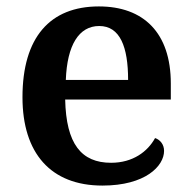

<svg xmlns="http://www.w3.org/2000/svg" viewBox="-20 -568 598 598"><path d="M299 10C433 10 491 -51 491 -98C491 -119 478 -133 463 -138C440 -96 394 -61 326 -61C233 -61 186 -120 183 -258H512V-308C512 -466 427 -548 288 -548C136 -548 50 -452 50 -265C50 -91 138 10 299 10ZM379 -319H185C189 -428 226 -487 289 -487C354 -487 379 -422 379 -319Z"/></svg>

Font: Noto Serif Devanagari SemiBold
Style: Regular
Weight: 600
Designer: Universal Thirst, Indian Type Foundry and the Monotype Design Team
Foundry: Monotype Imaging Inc.
Version: Version 2.004